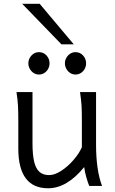

<svg xmlns="http://www.w3.org/2000/svg" viewBox="-20 -986 609 1018"><path d="M426.3 -100.1Q335 12.2 234.9 12.2Q156.2 12.2 116.7 -40.5Q77.1 -93.3 77.1 -197.8V-341.8Q77.1 -393.1 75.4 -425Q73.7 -457 67.4 -498H152.3V-227.1Q152.3 -166.5 160.9 -129.6Q169.4 -92.8 188.7 -75.2Q208 -57.6 240.7 -57.6Q270 -57.6 305.2 -80.6Q340.3 -103.5 370.1 -138.2Q399.9 -172.9 414.1 -205.6V-341.8Q414.1 -394 412.4 -424.8Q410.6 -455.6 404.3 -498H489.3V-219.7Q489.3 -84.5 521 0H453.1Q444.8 -20.5 437.3 -47.4Q429.7 -74.2 426.3 -100.1ZM380.4 -709.5Q404.3 -709.5 420.4 -691.9Q436.5 -674.3 436.5 -650.4Q436.5 -634.8 429.2 -621.1Q421.9 -607.4 408.9 -599.1Q396 -590.8 380.4 -590.8Q364.7 -590.8 352.1 -599.1Q339.4 -607.4 331.8 -621.1Q324.2 -634.8 324.2 -650.4Q324.2 -666 331.8 -679.4Q339.4 -692.9 352.1 -701.2Q364.7 -709.5 380.4 -709.5ZM186.5 -709.5Q210.4 -709.5 226.6 -691.9Q242.7 -674.3 242.7 -650.4Q242.7 -634.8 235.4 -621.1Q228 -607.4 215.1 -599.1Q202.1 -590.8 186.5 -590.8Q170.9 -590.8 158.2 -599.1Q145.5 -607.4 137.9 -621.1Q130.4 -634.8 130.4 -650.4Q130.4 -666 137.9 -679.4Q145.5 -692.9 158.2 -701.2Q170.9 -709.5 186.5 -709.5ZM190.4 -965.8 371.1 -751H305.7L97.7 -965.8Z"/></svg>

Font: Lesson One Light
Style: Regular
Weight: 300
Designer: But Ko, Victor Gaultney, Annie Olsen, Julie Remington, Don Collingsworth, Eric Hays, Becca Hirsbrunner
Version: Version 1.100